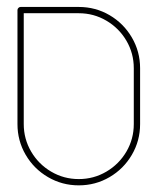

<svg xmlns="http://www.w3.org/2000/svg" viewBox="-20 -539 464 566"><path d="M31.5 -173.3V-509.3Q31.5 -513 34.3 -515.7Q37 -518.5 40.7 -518.5H212.2Q261.5 -518.5 303 -494.3Q344.4 -470 368.7 -428.5Q393 -387 393 -337.8V-173.3Q393 -124.1 368.7 -82.6Q344.4 -41.1 303 -16.9Q261.5 7.4 212.2 7.4Q163 7.4 121.5 -16.9Q80 -41.1 55.7 -82.6Q31.5 -124.1 31.5 -173.3ZM212.2 -11.1Q256.3 -11.1 293.5 -33Q330.7 -54.8 352.6 -92Q374.4 -129.3 374.4 -173.3V-337.8Q374.4 -381.9 352.6 -419.1Q330.7 -456.3 293.5 -478.1Q256.3 -500 212.2 -500H50V-173.3Q50 -129.3 71.9 -92Q93.7 -54.8 130.9 -33Q168.1 -11.1 212.2 -11.1Z"/></svg>

Font: 26F Galaxy Hebrew Hairline
Style: Regular
Weight: 50
Designer: C₂₉H₂₅N₃O₅
Version: Version 1.000